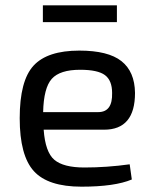

<svg xmlns="http://www.w3.org/2000/svg" viewBox="-20 -689 577 721"><path d="M419 -606H141V-669H419ZM297 -60Q381 -60 467 -72L475 -15Q411 12 286 12Q160 12 107 -46.5Q54 -105 54 -245Q54 -386 106 -442.5Q158 -499 278 -499Q386 -499 436 -459.5Q486 -420 487 -340Q487 -202 371 -202H144Q150 -118 184 -89Q218 -60 297 -60ZM281 -427Q205 -427 174.5 -393Q144 -359 142 -268H349Q403 -268 401 -340Q401 -387 374 -407Q347 -427 281 -427Z"/></svg>

Font: Exo 2
Style: Regular
Weight: 400
Designer: Natanael Gama
Version: Version 1.001;PS 001.001;hotconv 1.0.70;makeotf.lib2.5.58329